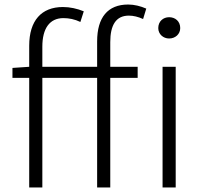

<svg xmlns="http://www.w3.org/2000/svg" viewBox="-20 -828 895 848"><path d="M409 -533H167V-622C167 -702 199 -748 260 -748C285 -748 310 -743 335 -731L350 -778C321 -790 289 -797 258 -797C163 -797 109 -737 109 -626V-533L35 -528V-484H109V0H167V-484H409V0H467V-484H588V-533H467V-642C467 -717 492 -759 549 -759C569 -759 590 -754 612 -744L626 -790C601 -801 573 -808 546 -808C456 -808 409 -751 409 -645ZM698 0H756V-533H698ZM727 -752C701 -752 679 -734 679 -704C679 -677 701 -658 727 -658C754 -658 776 -677 776 -704C776 -734 754 -752 727 -752Z"/></svg>

Font: Noto Sans CJK Light
Style: Regular
Weight: 300
Designer: Ryoko NISHIZUKA (kana & ideographs); Paul D. Hunt (Latin, Greek & Cyrillic); Wenlong ZHANG (bopomofo); Sandoll Communica
Foundry: Adobe Systems Incorporated
Version: Version 1.000;PS 1;hotconv 1.0.78;makeotf.lib2.5.61930